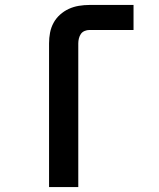

<svg xmlns="http://www.w3.org/2000/svg" viewBox="-20 -755 640 775"><path d="M178 0V-580Q178 -602 182 -623Q186 -644 196 -662.5Q206 -681 222 -695.5Q238 -710 257.5 -719Q277 -728 298.5 -731.5Q320 -735 341 -735H519V-634H341Q331 -634 321.5 -630Q312 -626 306.5 -618Q301 -610 298.5 -600Q296 -590 296 -580V0Z"/></svg>

Font: Iosevka SS04 Extended
Style: Bold
Weight: 700
Width: 7
Monospace: yes
Designer: Belleve Invis
Foundry: Belleve Invis
Version: Version 19.0.0; ttfautohint (v1.8.4)